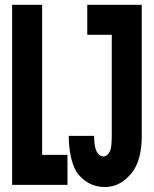

<svg xmlns="http://www.w3.org/2000/svg" viewBox="-20 -752 626 781"><path d="M335 -732.4H556.6V-199.2Q556.6 -99.1 515.6 -48.3Q469.2 8.8 407.2 8.8Q334.5 8.8 290 -54.2Q259.8 -110.8 259.8 -199.2H362.8Q363.3 -153.3 373.5 -135.3Q384.8 -115.7 400.4 -115.7Q418 -115.7 427.7 -138.2Q434.6 -153.8 434.6 -199.2V-610.4H335ZM254.4 0H29.3V-732.4H151.4V-122.1H254.4Z"/></svg>

Font: Consola Mono
Style: Bold
Weight: 700
Monospace: yes
Designer: Wojciech Kalinowski "wmk69" (wmk69@o2.pl)
Foundry: Wojciech Kalinowski "wmk69" (wmk69@o2.pl)
Version: Version 2.1.0